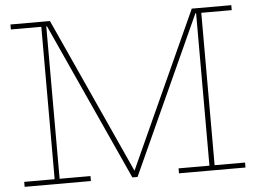

<svg xmlns="http://www.w3.org/2000/svg" viewBox="-52 -819 1182 886"><g transform="rotate(-5 538.5 -376.0)"><path d="M526 0 192 -734 210 -752 543 -20H534L867 -752L884 -734L550 0ZM27 0V-23H168V-729H27V-752H209V-729H191V-23H334V0ZM742 0V-23H885V-729H866V-752H1050V-729H909V-23H1050V0Z"/></g></svg>

Font: Hepta Slab ExtraLight ExtraLight
Style: Regular
Weight: 250
Version: Version 1.102